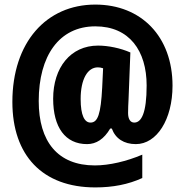

<svg xmlns="http://www.w3.org/2000/svg" viewBox="-20 -743 807 838"><path d="M733 -369C733 -583 597 -723 396 -723C182 -723 34 -558 34 -298C34 -65 165 75 396 75C472 75 540 62 601 34V-68C533 -39 457 -21 394 -21C232 -21 149 -125 149 -302C149 -499 238 -628 396 -628C545 -628 620 -521 620 -370C620 -249 597 -208 566 -208C549 -208 539 -223 539 -250C539 -269 540 -289 541 -308L549 -514C506 -533 452 -544 408 -544C288 -544 212 -448 212 -312C212 -187 265 -114 360 -114C400 -114 434 -136 461 -182H468C484 -138 521 -114 573 -114C664 -114 733 -221 733 -369ZM332 -311C332 -397 362 -449 407 -449C414 -449 421 -448 430 -445L426 -361C420 -245 407 -208 375 -208C349 -208 332 -239 332 -311Z"/></svg>

Font: Noto Sans Hebrew ExtraCondensed Black
Style: Regular
Weight: 900
Width: 2
Designer: Monotype Design Team
Foundry: Monotype Imaging Inc.
Version: Version 2.004